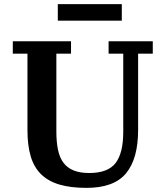

<svg xmlns="http://www.w3.org/2000/svg" viewBox="-20 -898 798 930"><path d="M399 12Q322 12 268 -4Q214 -20 179.5 -53.5Q145 -87 129 -140Q113 -193 113 -268V-638H42V-698H324V-638H253V-261Q253 -210 261 -172Q269 -134 287.5 -109.5Q306 -85 336.5 -72.5Q367 -60 412 -60Q503 -60 540 -108.5Q577 -157 577 -259V-638H506V-698H720V-638H649V-269Q649 -129 590.5 -58.5Q532 12 399 12ZM260 -878H570V-798H260Z"/></svg>

Font: IBM Plex Serif SemiBold
Style: Regular
Weight: 600
Designer: Mike Abbink, Paul van der Laan, Pieter van Rosmalen
Foundry: Bold Monday
Version: Version 2.5